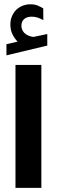

<svg xmlns="http://www.w3.org/2000/svg" viewBox="-20 -884 267 902"><path d="M62.5 -688.5Q47.9 -704.1 38.3 -723.4Q28.8 -742.7 28.8 -768.6Q28.8 -787.6 34.2 -802.7Q39.6 -817.9 48.8 -829.6Q62 -846.2 81.5 -855Q101.1 -863.8 121.6 -863.8Q142.6 -863.8 155.8 -858.4Q168.9 -853 183.1 -844.7L183.6 -789.6Q168.9 -797.4 156.2 -801.5Q143.6 -805.7 128.4 -805.7Q119.6 -805.7 109.9 -803.2Q100.1 -800.8 92.8 -793.9Q80.6 -782.7 80.6 -762.2Q80.6 -747.1 90.8 -733.4Q101.1 -719.7 124.5 -712.9Q127 -712.4 129.4 -711.7Q131.8 -710.9 134.3 -710.9Q136.7 -710.9 138.7 -710.9L202.1 -724.1V-669.9L10.3 -624V-676.3ZM52.7 -579.1H174.3V-1.4H52.7Z"/></svg>

Font: Vazir FD
Style: Bold-FD
Weight: 700
Designer: Saber Rastikerdar
Foundry: Saber Rastikerdar
Version: Version 30.1.0